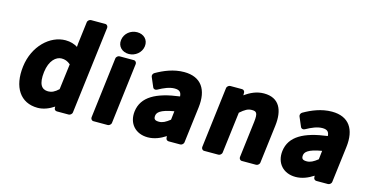

<svg xmlns="http://www.w3.org/2000/svg" viewBox="-78 -1096 2873 1496"><g transform="rotate(15 1358.5 -348.0)"><path d="M85 -245C64 -75 137 37 277 37C324 37 369 18 408 -8V4C408 16 418 25 430 25H525C536 25 551 15 553 0L640 -706C641 -717 633 -731 618 -731H503C492 -731 477 -721 475 -706L453 -528V-527L451 -501C426 -517 393 -528 353 -528C229 -528 106 -415 85 -245ZM254 -246C266 -342 316 -383 360 -383C385 -383 408 -376 432 -355L406 -148C375 -119 351 -108 323 -108C271 -108 242 -145 254 -246Z M854 -552C906 -552 954 -589 961 -642C968 -696 929 -733 876 -733C823 -733 776 -696 769 -642C762 -589 802 -552 854 -552ZM703 0C702 11 710 25 725 25H840C851 25 866 15 868 0L928 -491C929 -502 921 -516 906 -516H791C780 -516 765 -506 763 -491Z M1015 -132C1003 -33 1066 37 1165 37C1217 37 1265 17 1308 -11L1309 4C1309 15 1319 25 1331 25H1425C1436 25 1451 15 1453 0L1489 -291C1507 -437 1448 -528 1310 -528C1225 -528 1148 -495 1087 -460C1076 -454 1069 -439 1074 -427L1107 -350C1113 -336 1129 -334 1141 -341C1186 -366 1230 -385 1271 -385C1313 -385 1325 -367 1327 -336C1140 -312 1030 -253 1015 -132ZM1178 -141C1181 -166 1201 -194 1314 -213L1306 -143C1272 -116 1247 -103 1219 -103C1186 -103 1175 -113 1178 -141Z M1596 0C1595 11 1603 25 1618 25H1733C1744 25 1759 15 1761 0L1802 -332C1841 -366 1864 -379 1895 -379C1932 -379 1945 -369 1936 -293L1900 0C1899 11 1907 25 1922 25H2037C2048 25 2063 15 2065 0L2103 -308C2119 -438 2077 -528 1954 -528C1895 -528 1845 -504 1801 -472V-494C1801 -505 1792 -516 1779 -516H1684C1673 -516 1658 -506 1656 -491Z M2207 -132C2195 -33 2258 37 2357 37C2409 37 2457 17 2500 -11L2501 4C2501 15 2511 25 2523 25H2617C2628 25 2643 15 2645 0L2681 -291C2699 -437 2640 -528 2502 -528C2417 -528 2340 -495 2279 -460C2268 -454 2261 -439 2266 -427L2299 -350C2305 -336 2321 -334 2333 -341C2378 -366 2422 -385 2463 -385C2505 -385 2517 -367 2519 -336C2332 -312 2222 -253 2207 -132ZM2370 -141C2373 -166 2393 -194 2506 -213L2498 -143C2464 -116 2439 -103 2411 -103C2378 -103 2367 -113 2370 -141Z"/></g></svg>

Font: Falling Sky
Style: BlkObl
Weight: 900
Designer: Paul D. Hunt
Foundry: Adobe Systems Incorporated
Version: Version 1.02